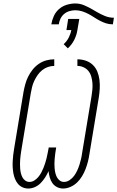

<svg xmlns="http://www.w3.org/2000/svg" viewBox="-20 -1076 675 1104"><path d="M343 8Q324 8 307.5 -0.5Q291 -9 281 -23.5Q271 -38 266 -56Q261 -74 259 -92Q251 -74 240 -56.5Q229 -39 214.5 -24Q200 -9 181 -0.5Q162 8 143 8Q125 8 109.5 1Q94 -6 83.5 -18.5Q73 -31 66.5 -47Q60 -63 57 -79.5Q54 -96 53 -113.5Q52 -131 53 -149Q54 -167 56 -185Q58 -203 61 -220L115 -546Q119 -568 125 -590.5Q131 -613 141.5 -634.5Q152 -656 167.5 -675.5Q183 -695 203.5 -709Q224 -723 247 -729Q270 -735 292 -735V-697Q274 -697 256 -691Q238 -685 222.5 -672.5Q207 -660 196 -644Q185 -628 177 -611Q169 -594 164.5 -576Q160 -558 157 -540L103 -214Q101 -201 99 -187Q97 -173 96 -159.5Q95 -146 95 -132.5Q95 -119 96 -106Q97 -93 100 -80.5Q103 -68 109 -56.5Q115 -45 125.5 -37.5Q136 -30 150 -30Q164 -30 177 -38Q190 -46 200 -58Q210 -70 217 -83Q224 -96 229.5 -109.5Q235 -123 239.5 -137Q244 -151 247.5 -165Q251 -179 253.5 -193Q256 -207 259 -221L260 -228H303L302 -221Q299 -206 297.5 -192Q296 -178 294.5 -164.5Q293 -151 293 -137Q293 -123 294 -109.5Q295 -96 298 -82.5Q301 -69 307 -57.5Q313 -46 323.5 -38Q334 -30 348 -30Q365 -30 380.5 -40.5Q396 -51 406.5 -65.5Q417 -80 424.5 -96.5Q432 -113 437 -129Q442 -145 446 -162Q450 -179 452 -195L506 -521Q509 -540 511 -559.5Q513 -579 511.5 -598Q510 -617 505 -635Q500 -653 489 -667Q478 -681 461 -689Q444 -697 425 -697V-735Q450 -735 473.5 -727Q497 -719 514 -702.5Q531 -686 540 -663.5Q549 -641 552 -616Q555 -591 553.5 -565.5Q552 -540 548 -515L494 -189Q491 -168 485.5 -146.5Q480 -125 472 -104Q464 -83 452 -63Q440 -43 423.5 -27Q407 -11 385.5 -1.5Q364 8 343 8ZM275 -936Q279 -960 289.5 -983.5Q300 -1007 319.5 -1024Q339 -1041 364 -1048.5Q389 -1056 413 -1056Q440 -1056 464.5 -1045.5Q489 -1035 511 -1022L537 -1007Q559 -994 583.5 -984Q608 -974 635 -974L629 -936Q608 -936 589.5 -942Q571 -948 554 -957Q537 -966 521 -976.5Q505 -987 488 -996Q471 -1005 452 -1011Q433 -1017 413 -1017Q396 -1017 379 -1012Q362 -1007 348.5 -995.5Q335 -984 327.5 -968Q320 -952 318 -936ZM370 -798 346 -822Q364 -838 375 -859.5Q386 -881 390 -903H362L372 -967H436L425 -903Q421 -875 407 -847Q393 -819 370 -798Z"/></svg>

Font: Iosevka SS04 XLt Ex Obl
Style: Regular
Weight: 200
Width: 7
Italic angle: -9°
Monospace: yes
Designer: Belleve Invis
Foundry: Belleve Invis
Version: Version 19.0.0; ttfautohint (v1.8.4)